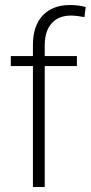

<svg xmlns="http://www.w3.org/2000/svg" viewBox="-20 -744 361 764"><path d="M23 -481V-521H111V-564Q111 -641 150 -682.5Q189 -724 259 -724Q292 -724 321 -716L316 -676Q284 -682 262 -682Q213 -682 185.5 -651Q158 -620 158 -564V-521H286V-481H158V0H111V-481Z"/></svg>

Font: Freesentation 2 ExtraLight
Style: Regular
Weight: 260
Designer: glyphs from Roboto by Christian Robertson / Hangul glyphs from Noto Sans CJK(Source Han Sans) by Jang Soo-young and Kang
Foundry: PT&
Version: Version 2.001